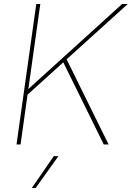

<svg xmlns="http://www.w3.org/2000/svg" viewBox="-20 -717 654 953"><path d="M110 -241 114 -269 586 -697H614ZM62 0 160 -697H180L82 0ZM495 0 291 -414 308 -428 519 0ZM138 216 247 58H270L157 216Z"/></svg>

Font: Hanken Grotesk Thin
Style: Italic
Weight: 250
Italic angle: -8°
Designer: Alfredo Marco Pradil
Foundry: Hanken Design Co.
Version: Version 3.013